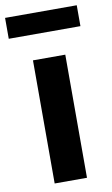

<svg xmlns="http://www.w3.org/2000/svg" viewBox="-98 -815 501 860"><g transform="rotate(-10 152.0 -384.5)"><path d="M79 0H226V-560H79ZM-11 -674H315V-769H-11Z"/></g></svg>

Font: Noto Sans JP
Style: Bold
Weight: 700
Designer: Ryoko NISHIZUKA 西塚涼子 (kana, bopomofo & ideographs); Paul D. Hunt (Latin, Greek & Cyrillic); Sandoll Communications 산돌커뮤니
Foundry: Adobe
Version: Version 2.004;hotconv 1.0.118;makeotfexe 2.5.65603